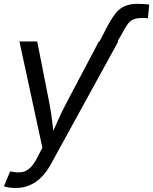

<svg xmlns="http://www.w3.org/2000/svg" viewBox="-30 -753 782 981"><path d="M478.5 -541 516.1 -613.8Q530.8 -641.6 545.2 -663.8Q559.6 -686 576.7 -701.7Q593.8 -717.3 617.2 -725.3Q640.6 -733.4 673.3 -733.4Q691.9 -733.4 707 -732.2Q722.2 -731 732.4 -729.5L725.6 -659.7Q718.3 -660.6 710 -660.9Q701.7 -661.1 697.8 -661.1Q670.4 -661.1 654.1 -654.5Q637.7 -647.9 627.4 -636Q617.2 -624 607.9 -606.9L570.3 -541ZM-9.8 198.7 21.5 123 37.1 125Q62 129.9 83.3 126.2Q104.5 122.6 123.5 105Q142.6 87.4 160.6 51.8L186.5 1.5L69.3 -541H160.2L223.1 -221.7Q232.4 -173.3 237.5 -125.5Q242.7 -77.6 249 -32.7H218.3Q239.7 -77.6 260.5 -125.5Q281.2 -173.3 306.6 -221.7L475.1 -541H574.2L231 84Q208.5 125.5 180.9 152.8Q153.3 180.2 120.8 193.8Q88.4 207.5 50.3 207.5Q30.3 207.5 14.2 204.6Q-2 201.7 -9.8 198.7Z"/></svg>

Font: Inter 17pt
Style: Italic
Weight: 400
Italic angle: -9.3988°
Version: Version 4.001;git-66647c0bb